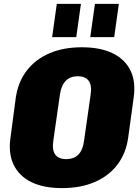

<svg xmlns="http://www.w3.org/2000/svg" viewBox="-20 -955 718 987"><path d="M299 12Q204 12 141 -19Q78 -50 50 -108.5Q22 -167 34 -248L61 -452Q73 -534 117.5 -592Q162 -650 234 -681Q306 -712 401 -712Q496 -712 559.5 -681Q623 -650 651 -592Q679 -534 667 -452L639 -248Q628 -167 583.5 -108.5Q539 -50 466.5 -19Q394 12 299 12ZM320 -137Q360 -137 383 -160.5Q406 -184 412 -231L446 -469Q453 -516 436 -539.5Q419 -563 379 -563Q341 -563 318 -539.5Q295 -516 288 -469L254 -231Q247 -184 264 -160.5Q281 -137 320 -137ZM396 -935 372 -764H248L272 -935ZM591 -935 567 -764H444L468 -935Z"/></svg>

Font: Pathway Extreme Condensed Black
Style: Italic
Weight: 900
Width: 3
Italic angle: -8°
Version: Version 1.001;gftools[0.9.26]